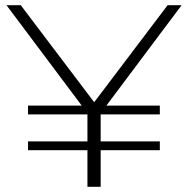

<svg xmlns="http://www.w3.org/2000/svg" viewBox="-20 -720 725 740"><path d="M390 -313H596V-279H368V-175H596V-141H368V0H317V-141H88V-175H317V-279H88V-313H295L5 -700H60L343 -326L626 -700H680Z"/></svg>

Font: Idrija Light
Style: Regular
Weight: 300
Designer: Julieta Ulanovsky
Foundry: Julieta Ulanovsky
Version: Version 7.200